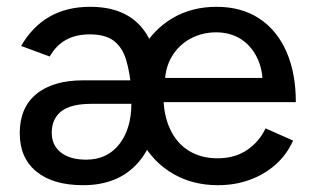

<svg xmlns="http://www.w3.org/2000/svg" viewBox="-20 -532 917 564"><path d="M374 -174 367 -261Q362 -317 351 -354.5Q340 -392 315 -411.5Q290 -431 244 -431Q203 -431 174 -415Q145 -399 126 -366L42 -397Q75 -454 125.5 -483Q176 -512 245 -512Q346 -512 397 -450.5Q448 -389 448 -272V-174ZM224 12Q136 12 87 -28Q38 -68 38 -141Q38 -216 87 -256Q136 -296 224 -296H400V-227H249Q188 -227 160 -205Q132 -183 132 -142Q132 -105 159 -84Q186 -63 233 -63Q295 -63 330.5 -108.5Q366 -154 366 -229L444 -234Q444 -121 386 -54.5Q328 12 224 12ZM620 12Q546 12 488.5 -21.5Q431 -55 398 -114Q365 -173 365 -250Q365 -327 397.5 -386Q430 -445 486.5 -478.5Q543 -512 616 -512Q689 -512 741 -478Q793 -444 821 -381Q849 -318 849 -232H437L460 -253Q460 -195 479.5 -153Q499 -111 535 -89Q571 -67 619 -67Q670 -67 706 -91.5Q742 -116 760 -155L841 -119Q822 -77 789 -48Q756 -19 713 -3.5Q670 12 620 12ZM464 -282 441 -303H775L752 -281Q752 -330 734 -365Q716 -400 685.5 -418.5Q655 -437 615 -437Q574 -437 539.5 -418.5Q505 -400 484.5 -365.5Q464 -331 464 -282Z"/></svg>

Font: Figtree Light Medium
Style: Regular
Weight: 500
Version: Version 2.001;gftools[0.9.30]